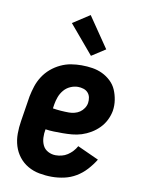

<svg xmlns="http://www.w3.org/2000/svg" viewBox="-87 -827 673 895"><g transform="rotate(10 250.0 -379.0)"><path d="M221 8Q191 8 161.5 2.5Q132 -3 107 -17.5Q82 -32 64.5 -54.5Q47 -77 38.5 -104.5Q30 -132 30 -162.5Q30 -193 35 -223L54 -343Q59 -368 67 -392.5Q75 -417 89.5 -439.5Q104 -462 124.5 -479.5Q145 -497 169.5 -508.5Q194 -520 219 -524Q244 -528 268 -528Q295 -528 320 -524Q345 -520 367 -509.5Q389 -499 407 -482Q425 -465 434.5 -443Q444 -421 448 -395.5Q452 -370 448 -344Q444 -322 433.5 -300.5Q423 -279 406 -261.5Q389 -244 368 -231.5Q347 -219 325 -212Q303 -205 280 -203Q257 -201 235 -201Q214 -201 193.5 -201.5Q173 -202 154 -205Q150 -185 151 -165Q152 -145 160 -128.5Q168 -112 185 -103Q202 -94 221 -94Q235 -94 249.5 -97.5Q264 -101 277 -109.5Q290 -118 300.5 -129.5Q311 -141 318 -154L419 -108Q403 -82 382 -59Q361 -36 335 -20.5Q309 -5 279.5 1.5Q250 8 221 8ZM248 -301Q261 -301 274.5 -304.5Q288 -308 299 -315.5Q310 -323 318 -335Q326 -347 328 -360Q330 -373 327.5 -386Q325 -399 316.5 -408.5Q308 -418 295 -422Q282 -426 269 -426Q251 -426 233 -418Q215 -410 202.5 -395Q190 -380 183.5 -362.5Q177 -345 174 -327L171 -307Q189 -304 209 -302.5Q229 -301 248 -301ZM303 -579 189 -714 269 -766 368 -621Z"/></g></svg>

Font: Iosevka Curly Slab Extrabold
Style: Italic
Weight: 800
Italic angle: -9°
Monospace: yes
Designer: Belleve Invis
Foundry: Belleve Invis
Version: Version 22.1.2; ttfautohint (v1.8.4)